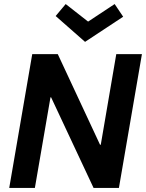

<svg xmlns="http://www.w3.org/2000/svg" viewBox="-20 -927 720 947"><path d="M566.5 0H441.5L232 -447H229L152 0H25.5L139 -660H265L473.5 -213H477L553.5 -660H680ZM399.5 -720.5 254.5 -848 304 -907 414.5 -820.5 545.5 -907 587.5 -844.5Z"/></svg>

Font: Lucymar Sans SemiBold
Style: Italic
Weight: 600
Italic angle: -10°
Foundry: The League of Moveable Type (original font) / Main changes by Cristiano Sobral with portions from Mirco Monsees
Version: Version 2.00;August 30, 2020;FontCreator 13.0.0.2681 64-bit